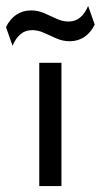

<svg xmlns="http://www.w3.org/2000/svg" viewBox="-66 -629 340 649"><path d="M66.7 0V-416.7H141.7V0ZM-23.6 -474.3 -45.8 -537.5Q-31.9 -565.3 -10.4 -579.5Q11.1 -593.8 38.9 -593.8Q62.5 -593.8 83.7 -584.4Q104.9 -575 125.3 -565.6Q145.8 -556.2 165.3 -556.2Q188.9 -556.2 205.2 -570.1Q221.5 -584 231.9 -609L254.2 -545.8Q240.3 -518.1 218.8 -503.8Q197.2 -489.6 169.4 -489.6Q146.5 -489.6 125 -499Q103.5 -508.3 83.3 -517.7Q63.2 -527.1 43.1 -527.1Q19.4 -527.1 3.1 -513.2Q-13.2 -499.3 -23.6 -474.3Z"/></svg>

Font: Afacad Flux
Style: Regular
Weight: 400
Designer: Kristian Moeller
Foundry: Dicotype
Version: Version 1.100